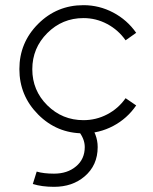

<svg xmlns="http://www.w3.org/2000/svg" viewBox="-20 -521 594 743"><path d="M303 -5Q200 -5 127.5 -78Q55 -151 55 -253.5Q55 -356 127.5 -428.5Q200 -501 303 -501Q364 -501 418 -472.5Q472 -444 507 -394L466 -365Q438 -405 395 -428Q352 -451 303 -451Q221 -451 163 -393Q105 -335 105 -253Q105 -171 163 -113.5Q221 -56 303 -56Q352 -56 395 -78.5Q438 -101 466 -141L507 -113Q472 -62 418 -33.5Q364 -5 303 -5ZM189 202Q142 202 107 191L122 143Q149 151 189 151Q241 151 274 123Q308 95 308 48Q308 16 283 -15L322 -46Q358 -2 358 48Q358 119 307 162Q260 202 189 202Z"/></svg>

Font: Leon Sans
Style: Light
Weight: 300
Designer: Jongmin Kim
Version: Version 1.2